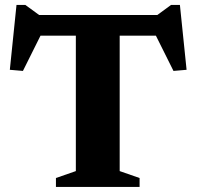

<svg xmlns="http://www.w3.org/2000/svg" viewBox="-20 -742 780 762"><path d="M281 -651H455V-63L534 -35.5V0H202V-35.5L281 -63ZM631.5 -600.5H96L155.5 -630L71 -460.5L19 -465L45.5 -722.5H80.5L155 -668L91.5 -682.5H636L584.5 -668L659 -722.5H694L720.5 -465L668.5 -460.5L584 -630Z"/></svg>

Font: Newsreader
Style: Bold
Weight: 700
Designer: Hugues Gentile
Foundry: Production Type
Version: Version 1.003